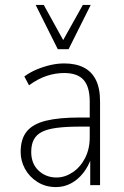

<svg xmlns="http://www.w3.org/2000/svg" viewBox="-20 -753 506 781"><path d="M208 8Q165 8 132 -13Q99 -34 81.5 -66.5Q64 -99 64 -135Q64 -188 89 -218.5Q114 -249 167 -262Q220 -275 304 -275H355V-238H306Q250 -238 211.5 -233Q173 -228 150.5 -216.5Q128 -205 117.5 -185Q107 -165 107 -135Q107 -87 137 -59Q167 -31 210 -31Q244 -31 275.5 -52Q307 -73 326 -110Q345 -147 345 -194V-340Q345 -400 320 -428Q295 -456 241 -456Q206 -456 170.5 -444.5Q135 -433 98 -406L79 -442Q102 -459 129.5 -470.5Q157 -482 185.5 -488.5Q214 -495 241 -495Q288 -495 320.5 -478.5Q353 -462 370 -428Q387 -394 387 -341V0H347V-110H351Q340 -77 319 -50Q298 -23 269.5 -7.5Q241 8 208 8ZM215 -553 125 -733H158L237 -590L317 -733H349L259 -553Z"/></svg>

Font: Nunito Sans 10pt Condensed ExtraLight
Style: Regular
Weight: 250
Width: 3
Designer: Vernon Adams
Foundry: Vernon Adams
Version: Version 3.101;gftools[0.9.27]